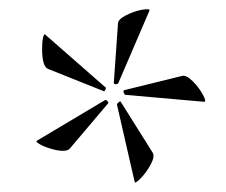

<svg xmlns="http://www.w3.org/2000/svg" viewBox="-20 -708 488 415"><path d="M116 -382Q105 -382 90 -386.5Q75 -391 65.5 -396.5Q56 -402 60 -404L206 -491L208 -492Q210 -492 212.5 -489Q215 -486 214 -485L131 -387Q127 -382 116 -382ZM241 -488 310 -378Q315 -370 306 -353Q297 -336 284.5 -323Q272 -310 271 -315L233 -481Q232 -483 236 -486.5Q240 -490 241 -488ZM71 -603Q71 -617 73 -626.5Q75 -636 78 -633L207 -520Q210 -519 208 -514.5Q206 -510 204 -511L84 -559Q71 -564 71 -603ZM248 -513 374 -544Q383 -546 396.5 -532.5Q410 -519 418.5 -503.5Q427 -488 421 -488L251 -503Q249 -503 247.5 -507.5Q246 -512 248 -513ZM303 -685 236 -529Q235 -526 230.5 -526Q226 -526 226 -529L235 -657Q235 -666 252.5 -675Q270 -684 287.5 -687Q305 -690 303 -685Z"/></svg>

Font: Cormorant Unicase Light
Style: Regular
Weight: 300
Designer: Christian Thalmann (Catharsis Fonts)
Foundry: Catharsis Fonts
Version: Version 4.000